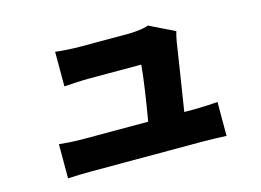

<svg xmlns="http://www.w3.org/2000/svg" viewBox="-80 -678 1161 853"><g transform="rotate(-15 500.0 -252.0)"><path d="M712 -121C727 -216 752 -374 760 -429C762 -441 766 -462 771 -477L655 -534C640 -526 590 -521 567 -521H337C310 -521 255 -524 227 -528V-369C258 -371 305 -374 338 -374H582C578 -319 560 -202 546 -121H244C207 -121 165 -124 137 -127V30C179 28 206 27 244 27H759C788 27 844 29 866 30V-126C837 -123 784 -121 757 -121Z"/></g></svg>

Font: Noto Sans T Chinese Black
Style: Bold
Weight: 900
Designer: Ryoko NISHIZUKA (kana & ideographs); Paul D. Hunt (Latin, Greek & Cyrillic); Wenlong ZHANG (bopomofo); Sandoll Communica
Foundry: Adobe Systems Incorporated
Version: Version 1.000;PS 1;hotconv 1.0.78;makeotf.lib2.5.61930